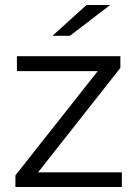

<svg xmlns="http://www.w3.org/2000/svg" viewBox="-20 -752 551 772"><path d="M470 -59V0H42V-47L373 -466H48V-526H464V-479L133 -59ZM328 -732H423L261 -608H191Z"/></svg>

Font: Montserrat-Regular
Style: Regular
Weight: 400
Version: Version 7.200